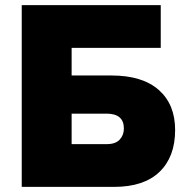

<svg xmlns="http://www.w3.org/2000/svg" viewBox="-20 -730 721 750"><path d="M64.9 0V-710H607.9V-543H259.8V-435.1H416Q536.1 -435.1 600.1 -378.7Q664.1 -322.3 664.1 -222.2Q664.1 -117.2 603 -58.6Q542 0 425.8 0ZM259.8 -167H397Q431.2 -167 447.5 -184.6Q463.9 -202.1 463.9 -228Q463.9 -286.1 396 -286.1H259.8Z"/></svg>

Font: Rawline Black
Style: Regular
Weight: 900
Designer: Matt McInerney, Pablo Impallari, Rodrigo Fuenzalida
Foundry: Matt McInerney, Pablo Impallari, Rodrigo Fuenzalida
Version: Version 4.020;PS 004.020;hotconv 1.0.88;makeotf.lib2.5.64775